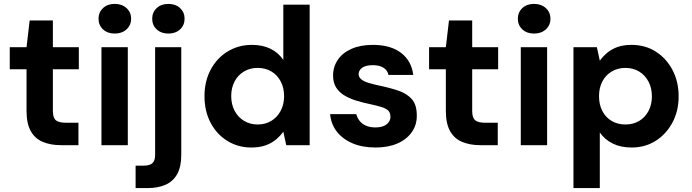

<svg xmlns="http://www.w3.org/2000/svg" viewBox="-20 -744 3548 984"><path d="M292 0Q240 0 200 -16.5Q160 -33 138 -71.5Q116 -110 116 -177V-389H30V-502H116L132 -639H251V-502H384V-389H251V-175Q251 -141 266 -128Q281 -115 317 -115H382V0Z M500 0V-502H635V0ZM568 -572Q531 -572 508 -593.5Q485 -615 485 -648Q485 -681 508 -702.5Q531 -724 568 -724Q605 -724 628.5 -702.5Q652 -681 652 -648Q652 -615 628.5 -593.5Q605 -572 568 -572Z M675 220V105H715Q748 105 761.5 92Q775 79 775 50V-502H909V49Q909 111 888 148.5Q867 186 828 203Q789 220 736 220ZM843 -572Q806 -572 783 -593.5Q760 -615 760 -648Q760 -681 783 -702.5Q806 -724 843 -724Q880 -724 903 -702.5Q926 -681 926 -648Q926 -615 903 -593.5Q880 -572 843 -572Z M1268 12Q1200 12 1145 -22Q1090 -56 1059 -115.5Q1028 -175 1028 -251Q1028 -327 1059.5 -386.5Q1091 -446 1146.5 -480Q1202 -514 1271 -514Q1326 -514 1366.5 -494Q1407 -474 1432 -437V-720H1567V0H1447L1432 -69Q1417 -48 1394.5 -29Q1372 -10 1341 1Q1310 12 1268 12ZM1300 -106Q1340 -106 1370.5 -124.5Q1401 -143 1418.5 -176Q1436 -209 1436 -251Q1436 -294 1418.5 -327Q1401 -360 1370.5 -378Q1340 -396 1300 -396Q1262 -396 1231 -378Q1200 -360 1182.5 -327Q1165 -294 1165 -252Q1165 -209 1182.5 -176Q1200 -143 1231 -124.5Q1262 -106 1300 -106Z M1905 12Q1836 12 1785.5 -10Q1735 -32 1705.5 -70.5Q1676 -109 1672 -159H1806Q1811 -140 1823 -124.5Q1835 -109 1855.5 -100Q1876 -91 1903 -91Q1930 -91 1947 -98.5Q1964 -106 1972.5 -118.5Q1981 -131 1981 -145Q1981 -167 1969 -178Q1957 -189 1933.5 -196Q1910 -203 1878 -210Q1843 -217 1808.5 -227.5Q1774 -238 1746.5 -254Q1719 -270 1703 -295Q1687 -320 1687 -357Q1687 -401 1711 -437Q1735 -473 1781 -493.5Q1827 -514 1891 -514Q1982 -514 2035.5 -473Q2089 -432 2098 -360H1971Q1966 -384 1945 -397Q1924 -410 1891 -410Q1855 -410 1836.5 -397Q1818 -384 1818 -364Q1818 -350 1830 -339Q1842 -328 1865 -320.5Q1888 -313 1921 -306Q1979 -294 2022.5 -279Q2066 -264 2091 -235.5Q2116 -207 2116 -153Q2117 -105 2091 -67.5Q2065 -30 2017.5 -9Q1970 12 1905 12Z M2441 0Q2389 0 2349 -16.5Q2309 -33 2287 -71.5Q2265 -110 2265 -177V-389H2179V-502H2265L2281 -639H2400V-502H2533V-389H2400V-175Q2400 -141 2415 -128Q2430 -115 2466 -115H2531V0Z M2649 0V-502H2784V0ZM2717 -572Q2680 -572 2657 -593.5Q2634 -615 2634 -648Q2634 -681 2657 -702.5Q2680 -724 2717 -724Q2754 -724 2777.5 -702.5Q2801 -681 2801 -648Q2801 -615 2777.5 -593.5Q2754 -572 2717 -572Z M2919 220V-502H3039L3054 -433Q3070 -455 3092 -473.5Q3114 -492 3144.5 -503Q3175 -514 3216 -514Q3287 -514 3341 -479.5Q3395 -445 3426.5 -385.5Q3458 -326 3458 -250Q3458 -175 3426 -115.5Q3394 -56 3340 -22Q3286 12 3217 12Q3161 12 3120 -8.5Q3079 -29 3054 -65V220ZM3185 -106Q3225 -106 3255.5 -124Q3286 -142 3303.5 -175Q3321 -208 3321 -250Q3321 -293 3303.5 -326Q3286 -359 3255.5 -377.5Q3225 -396 3185 -396Q3146 -396 3115 -377.5Q3084 -359 3067 -326.5Q3050 -294 3050 -251Q3050 -208 3067 -175Q3084 -142 3115 -124Q3146 -106 3185 -106Z"/></svg>

Font: DM Sans 16pt
Style: Bold
Weight: 700
Version: Version 4.004;gftools[0.9.30]